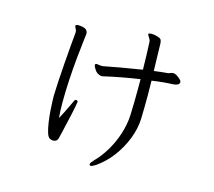

<svg xmlns="http://www.w3.org/2000/svg" viewBox="-114 -900 1228 1103"><g transform="rotate(15 500.0 -348.5)"><path d="M887 -534Q887 -524 877 -518.5Q867 -513 850 -512Q822 -511 790 -508Q758 -505 725 -500Q725 -478 725.5 -455.5Q726 -433 726 -410Q726 -378 725.5 -344Q725 -310 724 -274Q722 -216 699 -155.5Q676 -95 636.5 -41.5Q597 12 543 50Q533 55 526.5 59Q520 63 515 63Q512 63 509 62Q506 61 506 54Q506 47 524 28Q560 -8 589.5 -57Q619 -106 637.5 -162.5Q656 -219 659 -276Q662 -347 662 -434V-492Q608 -484 557 -474.5Q506 -465 467 -456Q460 -455 453.5 -453Q447 -451 440 -451Q432 -451 425 -455Q410 -460 398.5 -477.5Q387 -495 387 -504Q387 -509 392 -510Q397 -511 397 -511Q402 -511 407.5 -509.5Q413 -508 420 -508H433Q472 -516 534.5 -527Q597 -538 661 -548Q660 -592 659 -634Q658 -676 656 -711Q656 -718 652.5 -725.5Q649 -733 646 -737Q644 -741 641 -745Q638 -749 638 -753V-755Q639 -760 656 -760Q672 -760 685 -756Q705 -751 711.5 -744.5Q718 -738 719 -718L723 -557Q766 -563 803 -566Q812 -567 818.5 -570.5Q825 -574 834 -574H836Q846 -574 857.5 -566.5Q869 -559 878 -550.5Q887 -542 887 -535ZM338 -281Q346 -278 346 -272Q346 -268 342 -247Q338 -226 331.5 -196Q325 -166 317.5 -134.5Q310 -103 304.5 -78Q299 -53 296 -43Q292 -30 284 -25.5Q276 -21 268 -21Q263 -21 258.5 -22.5Q254 -24 250 -25Q237 -30 229 -55.5Q221 -81 216 -116Q211 -151 208.5 -185.5Q206 -220 205.5 -244.5Q205 -269 205 -271Q206 -308 209 -361Q212 -414 216.5 -470.5Q221 -527 225 -576Q229 -625 232 -653V-658Q232 -665 228 -673Q226 -678 223.5 -682Q221 -686 221 -690V-693Q223 -699 237 -699Q241 -699 252 -698Q263 -697 274.5 -692.5Q286 -688 290 -679Q294 -674 294 -664Q294 -660 293.5 -656Q293 -652 292 -647Q285 -591 278 -520.5Q271 -450 267 -378.5Q263 -307 263 -246Q263 -220 264 -197Q265 -174 267 -155Q278 -175 290 -199Q302 -223 311 -242.5Q320 -262 323 -268Q328 -281 335 -281Z"/></g></svg>

Font: Moon Stars Kai T
Style: Regular
Weight: 400
Designer: GuiWonder
Version: Version 1.101